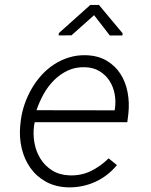

<svg xmlns="http://www.w3.org/2000/svg" viewBox="-20 -767 627 796"><path d="M488.3 -628.9 487.3 -620.1H435.1L370.1 -704.1L276.4 -620.6L223.1 -620.1L224.1 -629.9L354.5 -746.6H390.1ZM263.2 9.8Q210 8.3 170.4 -13.7Q130.9 -35.6 105.7 -71.3Q80.6 -106.9 69.8 -152.8Q59.1 -198.7 64 -247.6L66.4 -269Q70.8 -302.7 82.3 -335.9Q93.8 -369.1 111.3 -399.4Q128.9 -429.7 152.3 -455.6Q175.8 -481.4 204.3 -500Q232.9 -518.6 266.1 -528.8Q299.3 -539.1 335.9 -538.1Q386.2 -536.6 421.9 -515.6Q457.5 -494.6 479.2 -460.9Q501 -427.2 509 -384.3Q517.1 -341.3 512.2 -295.9L507.8 -260.3H124L121.6 -248.5Q116.2 -211.4 122.8 -174.8Q129.4 -138.2 147.9 -108.6Q166.5 -79.1 196.5 -60.3Q226.6 -41.5 267.6 -40Q315.9 -38.1 356.2 -57.6Q396.5 -77.1 430.2 -110.4L464.8 -82.5Q426.8 -36.6 374.5 -12.9Q322.3 10.7 263.2 9.8ZM333 -488.3Q293.5 -489.7 261.2 -474.6Q229 -459.5 203.9 -434.3Q178.7 -409.2 160.6 -376.5Q142.6 -343.8 131.3 -310.1L455.1 -309.6L456.5 -316.9Q460.9 -348.1 455.1 -378.4Q449.2 -408.7 433.3 -432.9Q417.5 -457 392.1 -472.2Q366.7 -487.3 333 -488.3Z"/></svg>

Font: TypoPRO Roboto Mono
Style: Italic
Weight: 300
Designer: Google
Version: Version 2.000986; 2015; ttfautohint (v1.3)